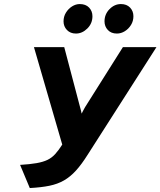

<svg xmlns="http://www.w3.org/2000/svg" viewBox="-20 -938 810 970"><path d="M130.5 12 81.5 -105Q131.5 -108 164.5 -113.8Q197.5 -119.5 219.8 -130.2Q242 -141 259 -159.8Q276 -178.5 294.5 -207.5L151.5 -700H304.5L384.5 -396.5Q387 -388.5 389 -379.8Q391 -371 392.5 -364Q395.5 -370.5 400.2 -379.2Q405 -388 410 -397L601 -700H770.5L423 -156.5Q392.5 -108 364 -76.5Q335.5 -45 303.2 -26.5Q271 -8 229.5 0.5Q188 9 130.5 12ZM570.5 -768.5Q541.5 -768.5 524.8 -786.5Q508 -804.5 508 -830Q508 -866 533.2 -891.8Q558.5 -917.5 591 -917.5Q620 -917.5 637 -899.8Q654 -882 654 -856Q654 -831.5 641.8 -811.8Q629.5 -792 610.5 -780.2Q591.5 -768.5 570.5 -768.5ZM363.5 -768.5Q335.5 -768.5 318.2 -786.5Q301 -804.5 301 -830Q301 -854.5 313.2 -874.2Q325.5 -894 344.2 -905.8Q363 -917.5 383 -917.5Q413 -917.5 430 -899.8Q447 -882 447 -856Q447 -819.5 421.2 -794Q395.5 -768.5 363.5 -768.5Z"/></svg>

Font: Overpass ExtraBold
Style: Italic
Weight: 800
Italic angle: -10°
Designer: Delve Withrington, Dave Bailey, Thomas Jockin
Foundry: Delve Fonts LLC
Version: Version 4.000